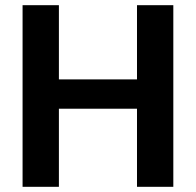

<svg xmlns="http://www.w3.org/2000/svg" viewBox="-20 -720 755 740"><path d="M508 0V-700H648V0ZM67 0V-700H207V0ZM188 -301V-414H531V-301Z"/></svg>

Font: DM Sans 20pt ExtraBold
Style: Regular
Weight: 800
Version: Version 4.004;gftools[0.9.30]